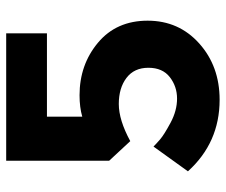

<svg xmlns="http://www.w3.org/2000/svg" viewBox="-76 -564 747 636"><g transform="rotate(-90 298.0 -245.5)"><path d="M506 -599V-464H230V-347Q261 -356 301 -356Q402 -356 475 -295Q548 -234 548 -130.5Q548 -27 472.5 40.5Q397 108 286 108Q144 108 49 3L131 -111Q140 -102 155 -89Q170 -76 210 -54.5Q250 -33 290 -33Q330 -33 361 -57Q392 -81 392 -128Q392 -175 358.5 -200.5Q325 -226 272 -226Q219 -226 149 -188L84 -258V-599Z"/></g></svg>

Font: Montserrat Alternates
Style: Bold
Weight: 700
Version: Version 2.001